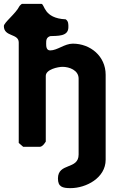

<svg xmlns="http://www.w3.org/2000/svg" viewBox="-47 -760 627 994"><path d="M253 164C253 207 276 214 318 214C399 214 500 161 500 67V-373C500 -469 421 -534 330 -534C287 -534 250 -499 213 -499C193 -499 192 -519 192 -534C192 -551 192 -566 213 -573C250 -575 307 -570 307 -619C307 -634 308 -650 293 -660C177 -665 185 -740 167 -740H67C65 -740 55 -731 53 -727C35 -690 -27 -643 -27 -625C-27 -568 50 -588 50 -540V-20L73 0H160C167 0 176 -8 180 -13C183 -17 190 -26 190 -27V-367C190 -401 254 -414 277 -414C311 -414 360 -397 360 -353V40C360 120 253 81 253 164Z"/></svg>

Font: Asimov Print
Style: C
Weight: 500
Designer: Google
Version: Version 2.000980: 2014